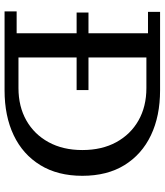

<svg xmlns="http://www.w3.org/2000/svg" viewBox="40 -762 722 842"><g transform="rotate(90 401.0 -341.0)"><path d="M232 0V-61H366Q447 -61 508 -95.5Q569 -130 603.5 -193Q638 -256 638 -341Q638 -427 603.5 -490Q569 -553 508 -587.5Q447 -622 366 -622H232V-682H376Q489 -682 573 -642Q657 -602 704 -526Q751 -450 751 -341Q751 -233 704 -156.5Q657 -80 573 -40Q489 0 376 0ZM30 0V-53H126V-629H32V-682H232V0ZM35 -316V-368H375V-316Z"/></g></svg>

Font: Montagu Slab 24pt
Style: Regular
Weight: 400
Designer: Florian Karsten
Foundry: Florian Karsten
Version: Version 1.000